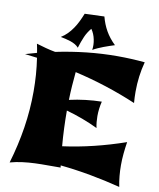

<svg xmlns="http://www.w3.org/2000/svg" viewBox="-104 -1031 962 1164"><g transform="rotate(10 376.5 -449.0)"><path d="M340.8 -2Q300.8 -1.5 261.5 -1.7Q222.2 -2 183.3 -0.5Q144.5 1 106.4 5.9Q68.4 10.7 30.8 21Q64.5 -92.3 81.8 -203.9Q99.1 -315.4 99.1 -428.2Q99.1 -479.5 95.5 -530.5Q91.8 -581.5 84 -632.8L8.8 -642.1Q26.4 -647.5 44.2 -652.3Q62 -657.2 79.1 -662.1Q76.7 -675.8 74.5 -689.2Q72.3 -702.6 68.8 -716.8Q98.1 -708 127 -700.2Q155.8 -692.4 186 -687Q280.3 -706.5 374.3 -716.8Q468.3 -727.1 564.9 -727.1Q606.4 -727.1 647.9 -725.1Q689.5 -723.1 731.9 -719.2Q708 -629.9 708 -534.2Q708 -499 710.9 -464.8Q526.4 -543 330.1 -587.9Q325.7 -544.9 322.8 -501.5Q319.8 -458 318.8 -415Q368.7 -426.3 418 -432.1Q467.3 -438 517.1 -439Q505.9 -393.1 505.9 -348.1Q505.9 -330.1 507.6 -312Q509.3 -293.9 513.2 -275.9Q465.8 -298.8 417 -316.9Q368.2 -335 317.9 -349.1Q317.9 -297.4 320.1 -242.2Q322.3 -187 327.1 -130.9Q515.1 -156.2 710.9 -224.1Q705.1 -187.5 701.7 -151.9Q698.2 -116.2 698.2 -80.1Q698.2 -46.9 701.2 -14.2Q704.1 18.6 710.9 51.8Q618.7 28.3 526.4 11.5Q434.1 -5.4 338.9 -15.1Q338.9 -12.2 339.4 -8.5Q339.8 -4.9 340.8 -2ZM536.1 -790Q521 -785.2 503.9 -779.5Q486.8 -773.9 469.7 -767.3Q452.6 -760.7 436 -753.4Q419.4 -746.1 405.3 -737.8Q407.7 -752.9 407.2 -769.3Q406.7 -785.6 403.3 -802.2Q399.9 -818.8 393.6 -834.2Q387.2 -849.6 377.9 -862.8Q355.5 -836.4 342.3 -805.9Q329.1 -775.4 316.9 -735.8Q307.6 -746.6 294.4 -754.2Q281.2 -761.7 266.1 -766.8Q251 -772 235.1 -775.6Q219.2 -779.3 204.1 -782.2Q225.6 -795.4 243.2 -813.2Q260.7 -831.1 275.1 -852.3Q289.6 -873.5 301 -897.2Q312.5 -920.9 322.3 -945.8L442.9 -950.2Q455.1 -903.3 477.3 -864.3Q499.5 -825.2 536.1 -790Z"/></g></svg>

Font: Shojumaru
Style: Regular
Weight: 400
Version: Version 1.001